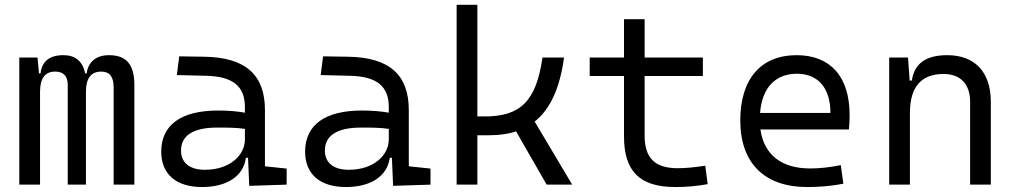

<svg xmlns="http://www.w3.org/2000/svg" viewBox="-20 -752 4142 782"><path d="M442.9 0H527.3V-405.3C527.3 -489.7 494.6 -527.3 423.8 -527.3C368.7 -527.3 338.4 -496.6 333 -453.1H326.7C316.9 -502.9 286.1 -527.3 238.8 -527.3C181.6 -527.3 151.4 -502.9 145 -453.1H138.7L132.8 -517.6H58.6V0H143.1V-378.9C143.1 -433.1 163.6 -460.4 204.6 -460.4C238.8 -460.4 255.9 -441.9 255.9 -405.3V0H330.1V-378.9C330.1 -433.1 350.6 -460.4 392.6 -460.4C427.2 -460.4 442.9 -439 442.9 -395.5Z M995.1 4.9 1147.5 0V-65.4L1059.1 -74.7V-303.7C1059.1 -447.3 980.5 -518.6 810.5 -521L710 -522.5L700.2 -446.3L816.9 -443.4C925.8 -441.4 977.5 -403.3 977.5 -315.9V-293C946.3 -298.8 909.2 -301.8 867.7 -301.8C718.3 -301.8 636.7 -243.7 636.7 -134.3C636.7 -42.5 697.3 9.8 803.2 9.8C902.3 9.8 971.7 -33.2 981.4 -109.4H990.2ZM977.5 -227.1V-184.1C977.5 -120.1 916.5 -60.5 814.5 -60.5C752.9 -60.5 717.3 -88.9 717.3 -138.7C717.3 -200.7 767.6 -232.4 865.2 -232.4C902.8 -232.4 941.9 -232.4 977.5 -227.1Z M1581.1 4.9 1733.4 0V-65.4L1645 -74.7V-303.7C1645 -447.3 1566.4 -518.6 1396.5 -521L1295.9 -522.5L1286.1 -446.3L1402.8 -443.4C1511.7 -441.4 1563.5 -403.3 1563.5 -315.9V-293C1532.2 -298.8 1495.1 -301.8 1453.6 -301.8C1304.2 -301.8 1222.7 -243.7 1222.7 -134.3C1222.7 -42.5 1283.2 9.8 1389.2 9.8C1488.3 9.8 1557.6 -33.2 1567.4 -109.4H1576.2ZM1563.5 -227.1V-184.1C1563.5 -120.1 1502.4 -60.5 1400.4 -60.5C1338.9 -60.5 1303.2 -88.9 1303.2 -138.7C1303.2 -200.7 1353.5 -232.4 1451.2 -232.4C1488.8 -232.4 1527.8 -232.4 1563.5 -227.1Z M1839.8 0H1924.3V-201.2H1974.1C2014.2 -201.2 2050.3 -206.5 2082 -216.8L2206.5 0H2310.5L2157.7 -256.8C2221.7 -307.6 2260.3 -393.6 2277.3 -517.6H2189.5C2164.1 -341.8 2101.6 -277.8 1954.6 -277.8H1924.3V-732.4H1839.8Z M2730.5 9.8C2777.8 9.8 2817.9 5.9 2862.3 -2L2852.5 -77.1C2810.1 -70.8 2775.4 -66.9 2740.2 -66.9C2646.5 -66.9 2605.5 -108.9 2605.5 -200.2V-442.4H2842.8V-517.6H2605.5V-673.8H2521.5V-517.6H2381.8V-442.4H2521.5V-196.8C2521.5 -54.7 2585 9.8 2730.5 9.8Z M3267.6 9.8C3310.5 9.8 3361.8 6.8 3415 -3.9L3404.3 -79.6C3362.8 -70.8 3320.3 -65.9 3279.3 -65.9C3163.1 -65.9 3091.8 -121.6 3077.1 -224.6H3437.5C3439.5 -241.7 3440.4 -261.2 3440.4 -283.2C3440.4 -440.4 3361.8 -527.3 3224.6 -527.3C3078.6 -527.3 2995.1 -429.7 2995.1 -261.7C2995.1 -87.4 3093.8 9.8 3267.6 9.8ZM3075.7 -292C3083.5 -394 3137.7 -451.7 3225.6 -451.7C3311.5 -451.7 3362.3 -394 3362.3 -292Z M3931.2 0H4015.6V-336.9C4015.6 -458 3951.2 -527.3 3837.9 -527.3C3751 -527.3 3704.1 -493.2 3693.8 -423.8H3685.1L3678.2 -517.6H3601.6V0H3686V-291.5C3686 -397.9 3731.9 -450.7 3823.2 -450.7C3891.6 -450.7 3931.2 -409.7 3931.2 -337.4Z"/></svg>

Font: Cascadia Code SemiLight
Style: Regular
Weight: 350
Monospace: yes
Designer: Aaron Bell
Foundry: Saja Typeworks
Version: Version 2404.023